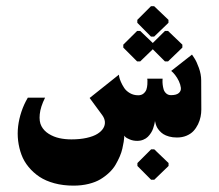

<svg xmlns="http://www.w3.org/2000/svg" viewBox="-20 -449 698 612"><path d="M461.7 124H471.7L517.3 80V70.7L471.7 27H461.7L418 70.7V80ZM427 -253.3 467 -292 505.7 -253.3H515.7L561.3 -297.3V-306.7L515.7 -350.3H505.7L467 -312L427 -350.3H417L373 -306.7V-297.3L417 -253.3ZM461.3 -332.3H471.3L517 -376.3V-385.7L471.3 -429.3H461.3L417.7 -385.7V-376.3ZM376 -16.7Q377.3 -14.7 380 -12Q382.7 -9.3 393.3 -4.7Q404 0 417.3 0Q428 0 436.8 -3.7Q445.7 -7.3 451.3 -13Q457 -18.7 461.3 -25.5Q465.7 -32.3 468 -39.3Q470.3 -46.3 471.8 -52Q473.3 -57.7 473.7 -61.3L474 -65Q474 -64 474.3 -62Q474.7 -60 476.2 -54.3Q477.7 -48.7 480.3 -43.5Q483 -38.3 488.3 -32.2Q493.7 -26 500.7 -21.5Q507.7 -17 519 -13.8Q530.3 -10.7 544 -10.7Q561 -10.7 574.7 -16.5Q588.3 -22.3 596.8 -31.5Q605.3 -40.7 611.2 -52.8Q617 -65 619.3 -76.7Q621.7 -88.3 621.7 -100Q621.3 -166 621.3 -193Q621.3 -212 614 -232.5Q606.7 -253 599.3 -264L592 -275L525.7 -223Q531 -219 538 -210.2Q545 -201.3 550.2 -190.3Q555.3 -179.3 556.5 -169.3Q557.7 -159.3 550 -152.5Q542.3 -145.7 525 -145.7Q516 -145.7 509.8 -151.2Q503.7 -156.7 501.5 -164.3Q499.3 -172 498.5 -179.7Q497.7 -187.3 498 -192.7L498.3 -198.3H449.3Q449.7 -196.3 450 -192.7Q450.3 -189 449.7 -179.8Q449 -170.7 446.7 -163.7Q444.3 -156.7 437.7 -151Q431 -145.3 420.7 -145.3Q405.7 -145.3 394 -152.2Q382.3 -159 376 -168.5Q369.7 -178 365.5 -187.7Q361.3 -197.3 360 -204L359 -211L265.7 -136.7L305.7 -82.3Q313.3 -72 314.3 -61.2Q315.3 -50.3 309.2 -40.2Q303 -30 290.3 -22.2Q277.7 -14.3 256.3 -9.5Q235 -4.7 207.7 -4.7Q187 -4.7 169 -8.7Q151 -12.7 135.5 -22.3Q120 -32 112.2 -46.7Q104.3 -61.3 106.7 -84.8Q109 -108.3 123.7 -137.7H68.7Q56.3 -116.7 48.5 -93.5Q40.7 -70.3 37.8 -46.8Q35 -23.3 37.8 0Q40.7 23.3 48.5 44.3Q56.3 65.3 71.2 83.3Q86 101.3 105.8 114.5Q125.7 127.7 153.5 135.2Q181.3 142.7 214.3 142.7Q240.3 142.7 262.5 137.2Q284.7 131.7 300 122.5Q315.3 113.3 328 101.3Q340.7 89.3 348.3 76.2Q356 63 361.7 49.8Q367.3 36.7 370 24.7Q372.7 12.7 374.2 3.5Q375.7 -5.7 376 -11.3Z"/></svg>

Font: Jomhuria
Style: Regular
Weight: 400
Designer: Arabic design by Kourosh Beigpour, Latin design by Eben Sorkin, engineering by Lasse Fister and Khaled Hosney
Version: Version 1.0000